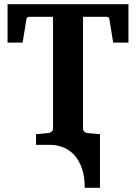

<svg xmlns="http://www.w3.org/2000/svg" viewBox="-20 -691 649 916"><path d="M151.9 0V-50.8L210 -56.2Q219.2 -57.1 226.1 -62.7Q232.9 -68.4 232.9 -78.1V-610.8H121.1Q107.4 -610.8 106 -599.1L87.9 -487.8H16.1V-670.9H592.8V-487.8H520L502 -599.1Q500.5 -610.8 487.8 -610.8H376V-78.1Q376 -68.4 382.6 -62.7Q389.2 -57.1 397.9 -56.2L457 -50.8V205.1H384.3Q384.3 149.4 370.1 110.4Q356 71.3 332.5 46.6Q309.1 22 279.3 11Q249.5 0 218.3 0Z"/></svg>

Font: Charis SIL CyrE
Style: Bold
Weight: 700
Foundry: SIL International
Version: Version 5.000